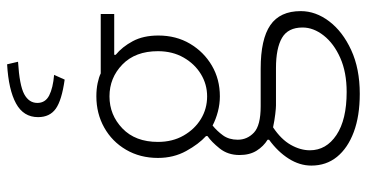

<svg xmlns="http://www.w3.org/2000/svg" viewBox="-260 -516 1008 527"><g transform="rotate(-90 243.5 -253.0)"><path d="M249 231Q188 231 144 214.5Q100 198 76 168.5Q52 139 52 98Q52 66 71 36Q90 6 123 -18V-22Q105 -33 93 -52Q81 -71 81 -99Q81 -131 99 -153.5Q117 -176 133 -187V-191Q111 -211 92 -245.5Q73 -280 73 -323Q73 -372 95.5 -410.5Q118 -449 156.5 -470.5Q195 -492 242 -492Q262 -492 278.5 -488.5Q295 -485 305 -480H468V-443H356V-439Q378 -421 393.5 -392Q409 -363 409 -322Q409 -273 386.5 -235Q364 -197 326.5 -175Q289 -153 242 -153Q221 -153 200 -158.5Q179 -164 162 -173Q147 -161 135 -144.5Q123 -128 123 -104Q123 -78 142.5 -59.5Q162 -41 215 -41H318Q399 -41 437.5 -14.5Q476 12 476 69Q476 110 448 147Q420 184 369 207.5Q318 231 249 231ZM242 -188Q275 -188 303 -205Q331 -222 348.5 -252.5Q366 -283 366 -323Q366 -385 329.5 -420.5Q293 -456 242 -456Q191 -456 154 -420.5Q117 -385 117 -323Q117 -283 134.5 -252.5Q152 -222 180 -205Q208 -188 242 -188ZM254 195Q308 195 347.5 177.5Q387 160 409 132Q431 104 431 74Q431 34 402.5 17.5Q374 1 320 1H217Q210 1 193 -1Q176 -3 157 -7Q124 15 109 41.5Q94 68 94 94Q94 139 136 167Q178 195 254 195ZM288 -579Q231 -587 208 -603.5Q185 -620 185 -652Q185 -692 222.5 -712.5Q260 -733 330 -737L337 -707Q272 -703 248 -690Q224 -677 224 -654Q224 -632 244.5 -621.5Q265 -611 301 -608Z"/></g></svg>

Font: Source Sans 3 Light
Style: Regular
Weight: 300
Designer: Paul D. Hunt
Foundry: Adobe
Version: Version 3.052;hotconv 1.1.0;makeotfexe 2.6.0